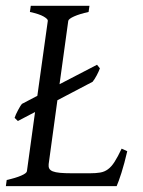

<svg xmlns="http://www.w3.org/2000/svg" viewBox="-20 -635 488 655"><path d="M295.9 -356 175.8 -293 146 -75.2Q145 -66.4 147.9 -60.3Q150.9 -54.2 159.9 -50.5Q168.9 -46.9 184.8 -45.4Q200.7 -43.9 225.1 -43.9H287.1Q307.6 -43.9 322 -46.4Q336.4 -48.8 348.1 -57.4Q359.9 -65.9 370.6 -82.5Q381.3 -99.1 395 -127.9L414.1 -119.1Q404.3 -76.7 394.3 -45.4Q384.3 -14.2 377.9 0H0L2.9 -21Q33.7 -27.8 52.2 -35.9Q70.8 -43.9 71.8 -50.8L99.6 -252.9L41 -222.2L29.8 -232.9Q31.2 -237.8 34.4 -244.9Q37.6 -252 41.3 -258.8Q44.9 -265.6 48.6 -271.7Q52.2 -277.8 55.2 -280.8L107.4 -308.1L143.1 -564Q144 -569.8 128.9 -578.6Q113.8 -587.4 82 -594.2L85 -615.2H285.2L282.2 -594.2Q251.5 -587.4 232.9 -579.1Q214.4 -570.8 212.9 -564L183.1 -347.7L311 -414.1L320.8 -401.9Q319.3 -397.5 316.4 -391.1Q313.5 -384.8 310.1 -378.2Q306.6 -371.6 302.7 -365.5Q298.8 -359.4 295.9 -356Z"/></svg>

Font: Akkhara
Style: Italic
Weight: 400
Italic angle: -7°
Designer: J. Victor Gaultney
Version: Version 1.00 June 13, 2006, initial release